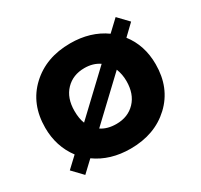

<svg xmlns="http://www.w3.org/2000/svg" viewBox="-110 -622 811 774"><g transform="rotate(-30 295.0 -235.0)"><path d="M83 10 38 -37 87 -83Q38 -148 38 -235Q38 -345 110 -412.5Q182 -480 295 -480Q389 -480 456 -432L507 -480L552 -433L503 -386Q552 -323 552 -235Q552 -125 480 -57.5Q408 10 295 10Q201 10 134 -38ZM174 -235Q174 -199 184 -175L364 -345Q335 -365 295 -365Q241 -365 207.5 -330Q174 -295 174 -235ZM295 -105Q349 -105 382.5 -140Q416 -175 416 -235Q416 -266 405 -294L225 -124Q253 -105 295 -105Z"/></g></svg>

Font: Gantari
Style: Bold
Weight: 700
Designer: Anugrah Pasau
Foundry: Lafontype
Version: Version 1.000